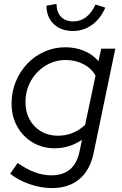

<svg xmlns="http://www.w3.org/2000/svg" viewBox="-20 -749 620 979"><path d="M245 210Q190 210 132.5 190.5Q75 171 32 137L70 82Q114 113 156.5 129Q199 145 242 145Q359 145 385 26L398 -36Q334 7 259 7Q196 7 146 -23Q96 -53 67.5 -104.5Q39 -156 39 -222Q39 -281 60.5 -333Q82 -385 119.5 -424.5Q157 -464 207 -486Q257 -508 314 -508Q364 -508 408 -490Q452 -472 482 -437L496 -501H568L457 33Q439 119 384.5 164.5Q330 210 245 210ZM275 -57Q354 -57 414 -112L467 -363Q447 -400 406 -421.5Q365 -443 316 -443Q259 -443 212 -414Q165 -385 137.5 -336.5Q110 -288 110 -228Q110 -178 131 -139.5Q152 -101 189.5 -79Q227 -57 275 -57ZM352 -591Q291 -591 254 -626.5Q217 -662 217 -720L268 -729Q269 -686 291.5 -663Q314 -640 354 -640Q427 -640 467 -726L517 -710Q492 -653 449 -622Q406 -591 352 -591Z"/></svg>

Font: Red Hat Display
Style: Italic
Weight: 300
Italic angle: -12°
Designer: Pentagram, MCKL
Foundry: Pentagram, MCKL
Version: Version 1.023